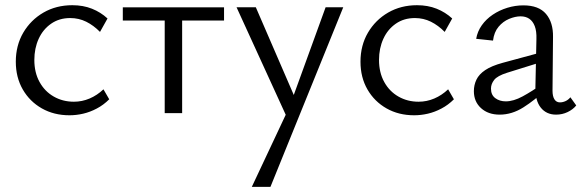

<svg xmlns="http://www.w3.org/2000/svg" viewBox="-20 -443 2281 752"><path d="M252.1 8.5Q191.4 8.5 144 -18.4Q96.5 -45.3 69.2 -92.6Q41.9 -140 41.9 -201.2Q41.9 -265 71.1 -315Q100.4 -364.9 150.3 -393.8Q200.2 -422.6 263.2 -422.6Q305.8 -422.6 340.1 -408.9Q374.5 -395.2 401.1 -370.6L371.7 -318Q346.6 -343.6 317.6 -358Q288.6 -372.3 255 -372.3Q211.9 -372.3 180.1 -350.1Q148.3 -328 131.4 -290.9Q114.5 -253.8 114.5 -208.3Q114.5 -158.8 134.9 -121.9Q155.3 -84.9 190.6 -64.8Q225.9 -44.6 269.5 -44.6Q301.4 -44.6 331 -57.2Q360.6 -69.8 385.2 -93.2L407.8 -54.1Q385.4 -31.7 359 -17.9Q332.7 -4 305.9 2.2Q279 8.5 252.1 8.5Z M625.1 0V-414.2H693.4V0ZM461 -362.7V-414.2H857.5V-362.7Z M1110.1 30.6 906.5 -414.5H982L1140.8 -47.5ZM1255.3 -414.5H1324.4L1039.2 289H966.2L1113.9 -25.1Z M1602.1 8.5Q1541.4 8.5 1494 -18.4Q1446.5 -45.3 1419.2 -92.6Q1391.9 -140 1391.9 -201.2Q1391.9 -265 1421.1 -315Q1450.4 -364.9 1500.3 -393.8Q1550.2 -422.6 1613.2 -422.6Q1655.8 -422.6 1690.1 -408.9Q1724.5 -395.2 1751.1 -370.6L1721.7 -318Q1696.6 -343.6 1667.6 -358Q1638.6 -372.3 1605 -372.3Q1561.9 -372.3 1530.1 -350.1Q1498.3 -328 1481.4 -290.9Q1464.5 -253.8 1464.5 -208.3Q1464.5 -158.8 1484.9 -121.9Q1505.3 -84.9 1540.6 -64.8Q1575.9 -44.6 1619.5 -44.6Q1651.4 -44.6 1681 -57.2Q1710.6 -69.8 1735.2 -93.2L1757.8 -54.1Q1735.4 -31.7 1709 -17.9Q1682.7 -4 1655.9 2.2Q1629 8.5 1602.1 8.5Z M2158 6Q2120 6 2098 -21.5Q2076 -49 2077 -101L2081 -290Q2082 -321 2074.5 -340.5Q2067 -360 2053 -369.5Q2039 -379 2019 -379Q1998 -379 1974 -369Q1950 -359 1932.5 -338Q1915 -317 1911 -284L1845 -291Q1850 -320 1867 -344Q1884 -368 1910 -385.5Q1936 -403 1967 -412.5Q1998 -422 2030 -422Q2090 -422 2118.5 -388.5Q2147 -355 2146 -298L2144 -88Q2144 -66 2151.5 -54Q2159 -42 2173 -42Q2184 -42 2195 -47Q2206 -52 2214 -62L2237 -30Q2224 -14 2203 -4Q2182 6 2158 6ZM1937 6Q1892 6 1864 -19.5Q1836 -45 1836 -86Q1836 -110 1846 -131Q1856 -152 1880.5 -168.5Q1905 -185 1949 -197L2115 -242L2120 -206L1966 -158Q1928 -146 1915.5 -130Q1903 -114 1903 -96Q1903 -71 1920 -58.5Q1937 -46 1961 -46Q1991 -46 2027 -65.5Q2063 -85 2107 -116L2118 -92Q2075 -51 2030 -22.5Q1985 6 1937 6Z"/></svg>

Font: Ysabeau
Style: Bold
Weight: 700
Designer: Christian Thalmann (Catharsis Fonts)
Version: Version 2.000;gftools[0.9.27.dev2+g8671c4b]